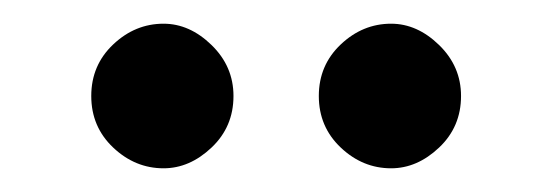

<svg xmlns="http://www.w3.org/2000/svg" viewBox="-20 -614 466 162"><path d="M118 -594Q140 -594 158.5 -576Q177 -558 177 -533Q177 -507 158.5 -489.5Q140 -472 118 -472Q94 -472 75.5 -489.5Q57 -507 57 -533Q57 -559 75.5 -576.5Q94 -594 118 -594ZM310 -594Q332 -594 350.5 -576Q369 -558 369 -533Q369 -507 350.5 -489.5Q332 -472 310 -472Q286 -472 267.5 -489.5Q249 -507 249 -533Q249 -559 267.5 -576.5Q286 -594 310 -594Z"/></svg>

Font: Josefin Sans SemiBold
Style: Regular
Weight: 600
Designer: Santiago Orozco
Foundry: Typemade
Version: Version 2.000